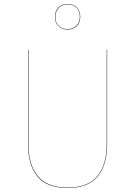

<svg xmlns="http://www.w3.org/2000/svg" viewBox="-20 -928 674 957"><path d="M514 -206Q514 -107 467 -49Q420 9 317 9Q213 9 166.5 -49Q120 -107 120 -206V-680H122V-206Q122 -108 168.5 -50.5Q215 7 317 7Q419 7 465.5 -50.5Q512 -108 512 -206V-680H514ZM380 -845Q380 -816 363 -798.5Q346 -781 317 -781Q287 -781 270.5 -798.5Q254 -816 254 -844Q254 -873 271 -890.5Q288 -908 317 -908Q347 -908 363.5 -890.5Q380 -873 380 -845ZM256 -844Q256 -816 272 -799.5Q288 -783 317 -783Q345 -783 361.5 -800.5Q378 -818 378 -845Q378 -873 362 -889.5Q346 -906 317 -906Q289 -906 272.5 -888.5Q256 -871 256 -844Z"/></svg>

Font: FiraGO Two
Style: Regular
Weight: 100
Designer: bBox Type
Foundry: bBox Type GmbH
Version: Version 1.001